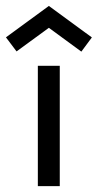

<svg xmlns="http://www.w3.org/2000/svg" viewBox="-81 -635 333 655"><path d="M48.1 0V-410.5H122.9V0ZM-24.5 -459.6 -60.7 -507.6 85.7 -614.8 232.4 -507.3 196.5 -458.9 85.7 -540.1Z"/></svg>

Font: League Spartan Extralight
Style: Regular
Weight: 200
Foundry: The League of Moveable Type
Version: Version 2.300; ttfautohint (v1.8.3)